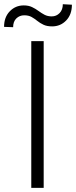

<svg xmlns="http://www.w3.org/2000/svg" viewBox="-48 -910 369 930"><path d="M163.6 -710.9V0H103.5V-710.9ZM256.3 -889.6 300.3 -887.2Q300.3 -839.8 272.7 -811Q245.1 -782.2 204.6 -782.2Q179.2 -782.2 162.4 -790.3Q145.5 -798.3 132.3 -809.1Q119.1 -819.8 104.7 -827.9Q90.3 -835.9 69.3 -835.9Q46.9 -835.9 31.2 -820.8Q15.6 -805.7 15.6 -778.3L-28.3 -779.8Q-28.3 -826.7 -0.7 -855.2Q26.9 -883.8 66.9 -883.8Q90.3 -883.8 107.2 -875.7Q124 -867.7 138.2 -857.2Q152.3 -846.7 167.5 -838.6Q182.6 -830.6 202.6 -830.6Q225.1 -830.6 240.7 -846.7Q256.3 -862.8 256.3 -889.6Z"/></svg>

Font: Vazirmatn UI ExtraLight
Style: Regular
Weight: 200
Designer: Saber Rastikerdar
Foundry: Saber Rastikerdar
Version: Version 33.003